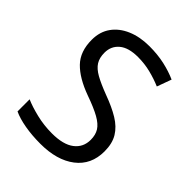

<svg xmlns="http://www.w3.org/2000/svg" viewBox="-207 -839 964 964"><g transform="rotate(45 274.5 -357.0)"><path d="M502 -191Q502 -96 433 -43Q364 10 247 10Q187 10 136 1Q85 -8 51 -24V-110Q87 -94 140.5 -81Q194 -68 251 -68Q331 -68 371.5 -99Q412 -130 412 -183Q412 -218 397 -242Q382 -266 345.5 -286.5Q309 -307 244 -330Q153 -363 106.5 -411Q60 -459 60 -542Q60 -599 89 -639.5Q118 -680 169.5 -702Q221 -724 288 -724Q347 -724 396 -713Q445 -702 485 -684L457 -607Q420 -623 376.5 -634Q333 -645 286 -645Q219 -645 185 -616.5Q151 -588 151 -541Q151 -505 166 -481Q181 -457 215 -438Q249 -419 307 -397Q370 -374 413.5 -347.5Q457 -321 479.5 -284Q502 -247 502 -191Z"/></g></svg>

Font: Noto Sans Test
Style: Regular
Weight: 400
Version: Version 1.002; ttfautohint (v1.8.4.7-5d5b)